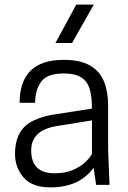

<svg xmlns="http://www.w3.org/2000/svg" viewBox="-20 -800 552 831"><path d="M198 11Q119 11 82 -32Q45 -75 45 -134Q45 -242 127 -279Q170 -299 218 -305L378 -330Q378 -380 368.5 -413.5Q359 -447 332.5 -464.5Q306 -482 255 -482Q184 -482 158 -446Q132 -410 132 -355H65Q65 -541 256 -541Q327 -541 369.5 -516.5Q412 -492 430 -447.5Q448 -403 448 -344V-150L454 0H396L385 -74Q324 11 198 11ZM216 -50Q263 -50 296 -64.5Q329 -79 349 -98Q369 -117 378 -134V-279L224 -254Q115 -236 115 -149Q115 -50 216 -50ZM292 -614H220L310 -780H386Z"/></svg>

Font: Tanohe Sans
Style: Regular
Weight: 400
Designer: Village Type and Design LLC & Cristiano Sobral
Foundry: Cooper Hewitt Smithsonian Design Museum
Version: Version 1.00;September 29, 2021;FontCreator 13.0.0.2655 64-b